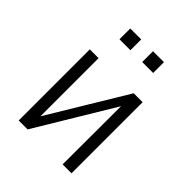

<svg xmlns="http://www.w3.org/2000/svg" viewBox="-198 -825 943 943"><g transform="rotate(45 273.5 -353.5)"><path d="M90 0V-494H151V-80H145L395 -494H457V0H395L396 -415H402L152 0ZM316 -632V-707H392V-632ZM158 -632V-707H234V-632Z"/></g></svg>

Font: Nunito Sans 7pt Condensed Light
Style: Regular
Weight: 300
Width: 3
Designer: Vernon Adams
Foundry: Vernon Adams
Version: Version 3.101;gftools[0.9.27]